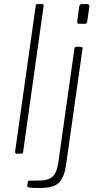

<svg xmlns="http://www.w3.org/2000/svg" viewBox="-20 -762 484 952"><path d="M95 -11Q94 -4 92.5 -2Q91 0 83 0H66Q59 0 56.5 -2.5Q54 -5 55 -11L157 -733Q158 -739 159.5 -740.5Q161 -742 166 -742H188Q199 -742 196 -731ZM308 52Q300 113 274.5 141.5Q249 170 181 170Q136 170 125 168Q114 166 115 160L118 139Q119 136 120 135Q121 134 124 134L182 133Q222 132 242 112.5Q262 93 269 45L349 -521Q350 -526 352 -528Q354 -530 359 -530H381Q386 -530 388 -527Q390 -524 389 -519L308 52ZM413 -659Q412 -652 410 -648Q408 -644 400 -644H373Q366 -644 364 -648.5Q362 -653 363 -659L373 -730Q375 -742 386 -742H412Q417 -742 420.5 -738Q424 -734 423 -728Z"/></svg>

Font: Libre Franklin Thin
Style: Italic
Weight: 100
Italic angle: -8°
Designer: Pablo Impallari, Rodrigo Fuenzalida, Nhung Nguyen
Foundry: Impallari Type
Version: Version 3.000